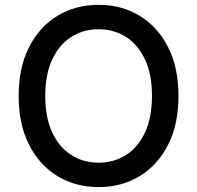

<svg xmlns="http://www.w3.org/2000/svg" viewBox="-20 -757 808 787"><path d="M711.6 -363.6Q711.6 -247.2 669 -163.5Q626.4 -79.9 552.4 -35Q478.3 9.9 384.2 9.9Q289.8 9.9 215.7 -35Q141.7 -79.9 99.1 -163.7Q56.5 -247.5 56.5 -363.6Q56.5 -480.1 99.1 -563.7Q141.7 -647.4 215.7 -692.3Q289.8 -737.2 384.2 -737.2Q478.3 -737.2 552.4 -692.3Q626.4 -647.4 669 -563.7Q711.6 -480.1 711.6 -363.6ZM603 -363.6Q603 -452.4 574.4 -513.3Q545.8 -574.2 496.3 -605.6Q446.7 -637.1 384.2 -637.1Q321.4 -637.1 272 -605.6Q222.7 -574.2 194.1 -513.3Q165.5 -452.4 165.5 -363.6Q165.5 -274.9 194.1 -214Q222.7 -153.1 272 -121.6Q321.4 -90.2 384.2 -90.2Q446.7 -90.2 496.3 -121.6Q545.8 -153.1 574.4 -214Q603 -274.9 603 -363.6Z"/></svg>

Font: InterMG Medium
Style: Regular
Weight: 500
Designer: Rasmus Andersson
Foundry: rsms
Version: Version 3.019;December 26, 2023;FontCreator 15.0.0.2955 64-b